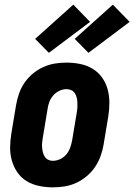

<svg xmlns="http://www.w3.org/2000/svg" viewBox="-20 -797 577 825"><path d="M207 8Q177 8 148 2Q119 -4 95 -18.5Q71 -33 55 -56Q39 -79 31 -107Q23 -135 23.5 -164.5Q24 -194 29 -225L49 -345Q53 -369 61.5 -394Q70 -419 85 -441Q100 -463 121 -480.5Q142 -498 166.5 -509Q191 -520 216 -524Q241 -528 266 -528Q296 -528 325 -522Q354 -516 378 -501.5Q402 -487 418.5 -464Q435 -441 442.5 -413Q450 -385 450 -355.5Q450 -326 445 -295L425 -175Q421 -151 412 -126Q403 -101 388 -79Q373 -57 352 -39.5Q331 -22 307 -11Q283 0 257.5 4Q232 8 207 8ZM207 -106Q223 -106 239 -113.5Q255 -121 265.5 -134Q276 -147 281.5 -162.5Q287 -178 290 -194L310 -314Q312 -325 312.5 -336Q313 -347 312.5 -357.5Q312 -368 309.5 -378Q307 -388 301.5 -396.5Q296 -405 286.5 -409.5Q277 -414 266 -414Q250 -414 234.5 -406.5Q219 -399 208 -386Q197 -373 191.5 -357.5Q186 -342 184 -326L164 -206Q162 -195 161 -184Q160 -173 161 -162.5Q162 -152 164.5 -142Q167 -132 172.5 -123.5Q178 -115 187 -110.5Q196 -106 207 -106ZM360 -570 301 -630 465 -777 537 -703ZM190 -570 131 -630 295 -777 367 -703Z"/></svg>

Font: Iosevka Term Curly Hv Obl
Style: Regular
Weight: 900
Italic angle: -9°
Designer: Belleve Invis
Foundry: Belleve Invis
Version: Version 32.3.0